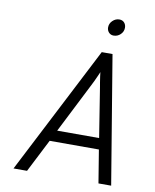

<svg xmlns="http://www.w3.org/2000/svg" viewBox="-96 -962 835 1035"><g transform="rotate(10 322.0 -445.0)"><path d="M50 0 409.5 -700H468.5L584.5 0H515L485.5 -180.5H216L124 0ZM246.5 -241.5H476L432.5 -515Q431 -523 428.5 -538.2Q426 -553.5 423.8 -569Q421.5 -584.5 421 -592.5Q417.5 -584.5 410.8 -569.2Q404 -554 397 -539Q390 -524 385.5 -516ZM456.5 -799Q440.5 -799 430.2 -810.2Q420 -821.5 420 -837.5Q420 -859 436.2 -874.5Q452.5 -890 473 -890Q490 -890 500 -878.8Q510 -867.5 510 -851Q510 -829.5 494 -814.2Q478 -799 456.5 -799Z"/></g></svg>

Font: Overpass Light
Style: Italic
Weight: 300
Italic angle: -10°
Designer: Delve Withrington, Dave Bailey, Thomas Jockin
Foundry: Delve Fonts LLC
Version: Version 4.000; ttfautohint (v1.8.3)